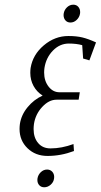

<svg xmlns="http://www.w3.org/2000/svg" viewBox="-20 -666 430 820"><path d="M63.5 -115.2Q63.5 -125 64.9 -136.2Q70.8 -175.3 97.7 -208Q124.5 -240.7 162.1 -257.8Q137.2 -273.4 123.3 -298.8Q109.4 -324.2 109.4 -355Q109.4 -365.2 110.8 -376Q120.1 -432.6 167.2 -472.4Q214.4 -512.2 272 -512.2Q306.6 -512.2 331.8 -506.1Q356.9 -500 390.1 -484.9L361.8 -408.2L335 -416L331.1 -473.1Q307.1 -480 273.9 -480Q235.4 -480 206.1 -450Q176.8 -419.9 169.9 -376Q168.5 -365.7 168.5 -356.4Q168.5 -320.8 187.3 -296.4Q206.1 -272 233.9 -272H320.8L315.9 -240.2H221.2Q189 -240.2 160.2 -209.2Q131.3 -178.2 125 -136.2Q123.5 -125 123.5 -114.7Q123.5 -78.1 142.8 -55.2Q162.1 -32.2 195.8 -32.2Q243.2 -32.2 293.9 -50.8L295.9 -21Q240.2 0 183.1 0Q131.3 0 97.4 -33Q63.5 -65.9 63.5 -115.2ZM139.6 102.5Q139.6 98.1 140.1 96.2Q142.6 80.6 154.3 69.3Q166 58.1 181.2 58.1Q194.3 58.1 202.9 67.1Q211.4 76.2 211.4 89.8Q211.4 94.2 210.9 96.2Q209 111.8 196.5 122.8Q184.1 133.8 168.9 133.8Q155.8 133.8 147.7 125Q139.6 116.2 139.6 102.5ZM251.5 -601.6Q251.5 -606 252 -607.9Q254.4 -623.5 266.1 -634.8Q277.8 -646 293 -646Q306.2 -646 314.2 -637Q322.3 -627.9 322.3 -614.3Q322.3 -609.9 321.8 -607.9Q319.3 -592.3 307.6 -581.1Q295.9 -569.8 280.8 -569.8Q267.6 -569.8 259.5 -578.9Q251.5 -587.9 251.5 -601.6Z"/></svg>

Font: Gawaa
Style: Italic
Weight: 400
Designer: T. Christopher White
Version: Version 1.0